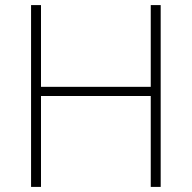

<svg xmlns="http://www.w3.org/2000/svg" viewBox="-20 -734 753 754"><path d="M611 0H572V-357H141V0H102V-714H141V-393H572V-714H611Z"/></svg>

Font: Noto Sans Hebrew ExtraLight
Style: Regular
Weight: 250
Designer: Monotype Design Team
Foundry: Monotype Imaging Inc.
Version: Version 2.003